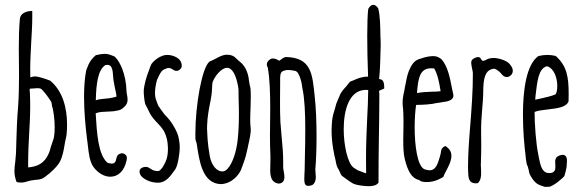

<svg xmlns="http://www.w3.org/2000/svg" viewBox="-20 -731 2342 773"><path d="M109.9 -687C92.3 -687 63 -681.2 60.1 -655.3C56.6 -619.1 55.7 -578.6 55.7 -536.6C55.7 -518.6 56.2 -500 56.2 -481.4C56.2 -462.9 56.6 -444.3 56.6 -425.3C56.6 -383.3 55.7 -339.4 52.7 -298.8C48.3 -249.5 47.4 -209.5 45.9 -164.1L44.4 -113.8C43.9 -104 42.5 -90.8 41.5 -80.6C40 -68.4 38.1 -56.2 38.1 -42.5C38.1 -28.3 40.5 -14.2 46.9 2C65.9 6.3 77.1 3.4 89.4 -0.5L102.5 -3.9C107.4 -4.9 112.8 -5.9 117.7 -6.3C129.9 -7.3 141.1 -8.3 150.4 -12.2L149.9 -11.7C152.8 -12.7 166.5 -22.5 168.5 -24.4H168C175.8 -29.8 176.3 -30.8 177.7 -31.7H178.2C179.2 -32.7 180.7 -33.7 182.6 -36.1C197.3 -48.3 217.3 -70.3 221.2 -80.6V-80.1C231.9 -100.6 236.3 -125.5 239.7 -146L242.2 -160.2C242.7 -164.6 243.7 -166.5 244.1 -168.9C245.1 -174.8 247.6 -182.1 248 -189.5C249.5 -202.1 250 -216.3 250 -229C250 -303.2 229 -367.7 182.1 -406.2C161.6 -414.6 131.8 -423.3 123.5 -423.3C114.3 -423.3 106.9 -421.4 102.1 -419.4C101.6 -430.7 101.6 -441.4 101.6 -452.6C101.6 -488.3 104 -522.9 105.5 -557.6C107.4 -591.8 109.9 -627 109.9 -661.6ZM180.2 -123.5C168 -87.9 146 -61 93.3 -57.1V-71.8C93.3 -116.2 95.2 -152.3 97.2 -188.5C99.1 -224.6 101.6 -260.7 101.6 -303.2C101.6 -321.3 101.1 -341.8 100.1 -362.3C99.1 -367.7 99.1 -368.2 99.6 -369.6C99.6 -370.6 100.1 -373 100.1 -374C106 -374 111.3 -374.5 117.7 -375C121.6 -375.5 126.5 -376 130.4 -376C133.8 -376 139.2 -375.5 143.1 -374.5C152.8 -369.6 170.4 -344.7 180.7 -329.6L184.6 -323.7C187.5 -320.3 187.5 -315.4 188.5 -311C189 -307.1 189.5 -301.8 191.9 -295.4V-295.9C195.3 -281.7 200.2 -250.5 200.2 -217.8C200.2 -203.6 199.2 -189.5 196.8 -175.8L184.6 -139.2L180.2 -124ZM178.2 -31.7H177.7Z M404.8 -469.2C430.7 -474.1 433.6 -452.6 435.5 -423.3C436 -408.7 439.5 -395.5 441.9 -380.9C446.3 -361.8 449.7 -344.7 448.7 -341.8C425.8 -335.4 409.7 -334 396.5 -333C384.3 -332 375.5 -331.1 365.7 -327.1C367.2 -395 374.5 -450.7 404.8 -469.2ZM440.4 -503.9 429.2 -508.3C421.4 -511.2 414.1 -514.2 401.4 -514.2C393.1 -514.2 381.8 -512.7 365.7 -508.8C343.3 -489.3 337.4 -474.1 332 -460.4L327.1 -447.8C320.8 -416.5 318.4 -378.9 318.4 -340.8C318.4 -282.2 324.2 -221.7 329.6 -177.7C331.1 -167 332.5 -157.2 333.5 -147C337.4 -111.8 340.8 -81.5 356 -59.1C374.5 -33.7 401.4 -19 424.8 -19.5C455.6 -20 479.5 -42 488.8 -82C490.7 -90.3 494.6 -103 481.9 -110.4H482.4C473.6 -116.2 462.9 -114.3 454.1 -106.9C450.7 -101.1 449.2 -96.7 448.2 -92.3C446.8 -83.5 443.8 -72.3 430.2 -72.3C425.8 -72.3 419.9 -73.7 412.6 -75.7C375.5 -108.9 370.1 -190.9 365.2 -274.9C381.8 -281.2 395 -280.8 413.6 -281.7C420.9 -282.2 428.7 -282.2 437.5 -283.2L446.3 -284.7H445.8C462.4 -287.1 468.8 -289.1 481 -301.3C491.2 -311 493.7 -320.3 493.7 -330.1C493.7 -338.9 492.2 -341.8 491.7 -347.2C490.7 -352.5 489.3 -359.9 489.3 -363.8C487.8 -429.2 464.4 -481.4 443.4 -501.5Z M711.4 -461.4C712.9 -472.7 709.5 -481.4 704.1 -488.8C693.4 -502 671.9 -509.8 653.8 -509.8C647.5 -509.8 642.1 -509.3 636.7 -507.3C619.6 -502 602.1 -489.3 591.3 -475.6C587.9 -471.2 583.5 -459 581.1 -452.1V-451.2C570.3 -425.8 559.1 -386.7 558.6 -363.8C558.6 -352.5 561 -324.2 564.9 -311.5C567.4 -306.6 569.8 -302.7 572.3 -297.4C575.7 -291 578.6 -283.7 582.5 -276.9H582C591.8 -258.8 604 -246.1 615.7 -233.9C624 -225.1 631.8 -216.3 637.7 -207C649.9 -187.5 656.2 -159.2 656.2 -132.3C656.2 -112.3 653.3 -92.8 645.5 -77.6L642.1 -70.8C637.2 -61 629.4 -47.4 619.1 -42.5C611.3 -41.5 602.1 -43.5 594.7 -46.4C594.7 -46.4 589.4 -49.8 585.9 -51.8C580.1 -55.2 575.7 -58.6 569.3 -59.1C550.3 -59.6 535.2 -49.3 544.4 -28.8C550.8 -13.7 584 6.8 621.1 4.4C649.4 2 667 -23.4 679.2 -40.5L686 -49.8L685.5 -49.3C694.3 -60.5 703.6 -106.4 703.6 -139.2C703.6 -147 703.1 -154.3 702.1 -159.7V-159.2C698.7 -188.5 689.9 -206.1 674.8 -230.5C665 -246.1 656.7 -254.9 650.4 -262.2V-261.7C647 -265.6 643.6 -268.6 641.1 -272C636.7 -276.9 621.1 -299.8 617.7 -304.7V-304.2C615.7 -308.6 607.9 -329.6 606.9 -333.5C605 -339.8 604 -348.1 604 -356.9C604 -374.5 607.9 -394.5 612.3 -409.7C612.3 -409.7 618.7 -423.8 620.1 -426.3C627.4 -441.4 633.8 -450.7 647.5 -454.1C651.9 -456.5 655.3 -457.5 658.7 -457.5C666.5 -457.5 672.9 -453.1 679.2 -449.2H678.7C691.9 -440.9 701.7 -447.8 709 -456.1Z M823.2 -482.9C793 -458.5 766.6 -307.1 766.6 -194.3V-177.2C766.6 -170.9 767.1 -167 769 -162.1C770 -159.2 771.5 -156.2 772 -152.3C782.7 -80.1 794.9 6.8 868.2 10.3C912.1 9.3 941.9 -25.9 951.2 -49.3L954.1 -58.1V-57.1C961.4 -77.6 968.8 -95.7 973.6 -120.1C975.1 -127.9 977.5 -135.3 979 -143.1L978.5 -142.6C984.4 -168.5 991.2 -196.8 989.3 -215.3C987.8 -225.6 987.3 -238.3 987.3 -249.5C987.3 -264.6 988.3 -283.7 988.8 -299.3C989.3 -314.5 989.7 -330.1 989.7 -343.8C989.7 -356 989.3 -367.2 988.3 -376.5C985.8 -385.7 983.9 -396 982.4 -406.2C981.4 -416 980 -425.3 977.1 -434.6V-433.6C969.2 -460.9 956.5 -474.6 939.5 -487.8L933.6 -493.2C928.7 -498.5 922.9 -503.9 915.5 -506.8C908.2 -509.8 901.4 -510.7 894 -510.7C876 -510.7 861.8 -502 848.1 -494.6L848.6 -495.1C840.8 -490.7 832 -486.3 827.1 -484.9ZM835.9 -400.4C841.3 -416 855.5 -436 868.2 -446.3C877.9 -454.1 886.7 -458 894 -458C916.5 -458 931.2 -425.3 938.5 -383.3C940.9 -371.6 940.4 -359.9 940.4 -347.2C940.4 -340.3 940.4 -330.1 940.9 -322.8C941.4 -310.1 941.9 -293 941.9 -272.5C941.9 -228.5 939.9 -172.9 931.6 -134.8C922.9 -90.3 900.9 -42.5 877.9 -41C850.6 -38.6 830.6 -70.3 825.2 -99.6L823.2 -110.8C820.3 -127.4 817.4 -148.9 815.9 -168.5L814.5 -193.4C814 -200.7 813.5 -206.5 813.5 -213.4C813.5 -217.8 814 -223.1 814 -229C814.9 -259.3 820.8 -292 827.1 -322.8C829.1 -331.5 830.1 -340.3 831.5 -348.6V-348.1C833 -357.9 833.5 -370.1 834 -380.4C834.5 -389.6 835 -397.9 835.9 -400.9Z M1239.3 12.7C1249 4.4 1251.5 -6.3 1251.5 -18.6C1251.5 -23.9 1251 -29.3 1250.5 -33.7C1250 -39.1 1249.5 -44.9 1249.5 -48.3C1252.9 -87.9 1254.4 -134.8 1254.4 -182.6C1254.4 -239.7 1252 -298.8 1247.1 -341.8C1237.8 -433.1 1233.9 -499 1131.3 -501.5C1122.1 -500 1115.2 -494.6 1109.4 -490.2H1109.9C1107.4 -488.3 1105 -486.8 1105.5 -486.8C1104 -486.8 1101.1 -487.8 1098.6 -489.3H1099.1C1092.8 -492.7 1085.4 -497.1 1072.8 -495.1C1056.2 -487.3 1049.3 -473.1 1058.1 -459C1066.4 -411.6 1067.9 -353.5 1067.9 -294.4C1067.9 -274.9 1067.4 -255.9 1067.4 -236.3C1067.4 -220.7 1066.9 -204.6 1066.9 -189C1066.9 -158.7 1067.4 -126.5 1068.8 -100.1C1068.8 -94.2 1068.8 -75.2 1068.4 -69.8C1067.9 -62 1067.9 -55.2 1067.9 -47.9C1067.9 -19.5 1072.8 4.4 1102.1 8.3C1120.1 6.3 1125 -4.4 1125 -19C1125 -26.9 1123.5 -35.2 1122.1 -42C1121.1 -47.4 1119.6 -57.6 1120.1 -60.5V-79.6C1120.1 -110.8 1117.7 -143.6 1114.3 -175.3C1112.3 -196.3 1110.4 -218.8 1108.9 -239.7C1107.4 -267.6 1107.4 -296.4 1107.4 -323.7C1107.4 -351.6 1107.4 -377.9 1107.9 -400.9V-405.8C1107.4 -417.5 1107.4 -437 1115.7 -442.9C1124.5 -447.8 1132.3 -449.2 1140.6 -449.2C1146.5 -449.2 1154.8 -448.2 1165 -446.3C1178.7 -445.8 1184.6 -427.7 1188 -418.5V-418.9L1189.5 -414.1C1192.4 -405.8 1193.8 -399.4 1194.8 -393.1C1195.3 -388.7 1195.8 -384.3 1197.3 -376.5C1206.5 -335.4 1209 -273.4 1209 -213.4C1209 -173.3 1208.5 -133.3 1207.5 -97.7L1206.5 -45.4C1206.5 -39.6 1206.1 -32.7 1205.6 -27.3C1205.1 -21 1205.1 -15.1 1205.1 -10.7C1205.1 13.7 1210.4 22.5 1235.8 14.6Z M1462.4 -693.4C1460 -675.3 1458.5 -636.7 1458.5 -586.4C1458.5 -539.6 1459.5 -482.4 1461.9 -422.4C1437.5 -422.9 1418.5 -414.6 1403.3 -407.7L1388.7 -401.9C1384.8 -396.5 1377.9 -388.2 1373.5 -382.8C1362.3 -370.6 1352.1 -358.9 1347.2 -345.7L1347.7 -346.2C1345.7 -340.8 1342.3 -333.5 1339.8 -328.1C1335.9 -318.4 1332 -309.1 1331.5 -305.7L1332 -306.2C1329.6 -296.4 1327.1 -288.6 1325.2 -282.2V-282.7C1319.8 -264.6 1317.4 -255.4 1315.9 -230.5C1315.4 -222.2 1314.9 -213.9 1314.9 -206.5C1314.9 -156.7 1324.7 -109.4 1332 -81.1L1331.5 -81.5C1335.4 -63.5 1335.9 -61.5 1343.3 -48.3L1347.7 -39.6C1350.1 -33.2 1352.5 -27.8 1356.9 -22.9L1360.8 -20C1374 -9.8 1398.9 8.3 1408.2 10.7C1421.4 15.1 1446.3 18.6 1465.8 18.6C1482.4 18.6 1497.6 14.6 1503.9 3.9C1503.9 -60.1 1504.4 -119.1 1505.4 -175.8C1506.3 -232.4 1507.3 -289.6 1507.3 -354C1503.9 -365.7 1507.8 -366.7 1512.2 -368.2C1517.6 -370.1 1522.5 -372.6 1526.9 -374.5C1527.8 -408.7 1517.6 -411.1 1506.3 -413.1C1510.3 -443.8 1511.7 -508.8 1512.7 -549.3C1512.7 -557.6 1512.7 -566.4 1512.2 -574.2C1512.2 -576.2 1511.7 -578.1 1511.7 -581.1C1511.2 -622.6 1510.3 -668.9 1502.9 -696.8C1497.1 -706.1 1490.7 -711.4 1482.9 -711.4C1475.6 -711.4 1469.2 -706.5 1463.4 -696.8ZM1363.8 -210.9C1363.8 -290 1386.7 -369.1 1453.1 -369.1C1455.6 -369.1 1459.5 -369.1 1462.4 -368.7C1461.9 -325.2 1460.4 -295.9 1458.5 -259.3C1456.1 -205.6 1453.6 -153.8 1453.6 -94.7C1453.6 -75.2 1453.6 -55.7 1454.1 -33.7C1449.7 -33.7 1446.3 -35.6 1440.4 -38.1L1428.2 -42.5C1420.4 -44.4 1410.6 -51.3 1402.3 -57.1H1401.9V-57.6C1380.4 -75.2 1363.8 -143.1 1363.8 -210.9Z M1799.8 -375C1791 -420.4 1782.2 -465.3 1756.8 -493.2C1746.6 -500.5 1738.8 -503.4 1735.4 -503.9C1716.3 -507.8 1692.4 -501 1681.2 -497.6H1681.6C1680.7 -497.1 1679.7 -496.6 1679.2 -496.6C1655.3 -490.7 1646 -483.9 1633.3 -460.9C1621.6 -439.5 1617.7 -418.5 1613.8 -397.5L1608.9 -373.5H1609.4C1603.5 -348.1 1602.5 -339.8 1601.6 -332C1601.6 -329.6 1601.6 -327.6 1601.1 -325.7V-308.6C1604 -286.6 1604.5 -263.7 1604.5 -241.7C1604.5 -227.1 1604 -212.9 1604 -198.7C1604 -188 1603.5 -177.2 1603.5 -167C1603.5 -138.7 1604.5 -111.8 1609.4 -91.8C1621.1 -43.5 1636.7 -14.2 1665 -6.8C1668.9 -5.9 1669.9 -3.9 1676.3 -0.5C1684.1 1.5 1692.4 2 1699.2 2C1731.4 2 1757.8 -14.2 1765.1 -19C1767.6 -26.9 1771 -33.7 1774.9 -40.5C1784.7 -59.1 1797.4 -82.5 1797.4 -103.5C1797.4 -118.2 1791 -131.8 1773.4 -143.1C1757.8 -137.7 1755.4 -126 1754.9 -116.7C1753.9 -113.8 1753.4 -109.4 1753.4 -108.9C1752 -106 1751.5 -101.6 1750.5 -98.1V-98.6C1742.2 -70.3 1733.9 -45.4 1710 -45.4C1704.6 -45.4 1696.8 -46.9 1689.5 -49.3C1660.2 -61 1649.4 -145.5 1649.4 -218.8C1649.4 -253.4 1651.9 -286.6 1655.3 -308.6C1687 -309.1 1715.3 -310.5 1741.7 -316.9L1741.2 -316.4L1758.3 -319.3C1782.2 -322.3 1808.1 -326.7 1805.2 -349.6ZM1659.7 -367.2C1664.1 -412.1 1668.9 -456.1 1715.3 -456.1C1718.8 -456.1 1723.1 -456.1 1728 -455.6C1742.2 -431.6 1748.5 -398.4 1753.9 -363.8C1738.3 -361.8 1733.4 -362.3 1718.8 -361.8C1698.7 -360.8 1679.2 -360.4 1658.7 -356.4Z M1881.8 -491.2C1874 -484.4 1877.9 -468.8 1880.9 -453.6C1882.3 -447.3 1883.8 -440.9 1883.8 -436.5C1884.3 -370.6 1878.4 -288.6 1872.6 -217.8C1867.7 -159.7 1864.3 -103.5 1864.3 -62C1864.3 -47.4 1864.7 -34.2 1865.7 -23.4C1867.2 -6.8 1874.5 11.2 1903.8 6.3C1915 -4.4 1917 -18.6 1917 -33.7C1917 -41 1916.5 -48.8 1916.5 -55.7C1916 -61.5 1915.5 -67.9 1916 -71.3C1917 -98.1 1917.5 -127 1917.5 -150.4C1917.5 -167 1917 -181.2 1917 -191.9C1916.5 -232.4 1918.5 -258.8 1920.9 -286.1C1922.9 -311.5 1925.8 -338.4 1925.8 -377.9C1927.7 -436 1944.3 -449.2 1963.4 -453.6C1972.7 -456.5 1981.9 -449.2 1992.2 -440.9L1994.1 -438.5L1997.1 -435.5C2002.4 -428.7 2008.8 -420.9 2020.5 -420.9C2027.3 -420.9 2033.7 -423.8 2040.5 -432.1C2051.3 -449.7 2038.1 -465.8 2031.2 -474.1C2021.5 -485.4 1991.7 -497.6 1966.3 -497.6C1954.6 -497.6 1942.4 -494.6 1934.1 -488.3C1930.7 -487.8 1930.7 -487.3 1928.7 -486.8C1923.3 -485.4 1923.3 -485.4 1922.4 -486.8L1916.5 -492.7C1911.6 -508.8 1889.6 -498.5 1881.8 -491.2Z M2215.3 -506.3C2204.6 -508.8 2193.8 -509.8 2182.1 -509.8C2171.4 -509.8 2160.2 -508.3 2147.5 -505.4C2099.1 -470.7 2085.4 -368.7 2085.4 -269.5C2085.4 -206.1 2090.8 -144.5 2096.2 -103L2097.2 -91.3C2099.6 -74.7 2100.6 -67.4 2105 -60.5L2109.4 -43C2110.4 -37.1 2111.3 -32.7 2111.3 -32.7C2126 -1.5 2140.6 7.8 2145.5 10.7L2145 10.3C2151.4 14.6 2174.3 21.5 2174.3 21.5C2174.3 21.5 2180.7 21 2185.5 21H2190.9C2208 19 2249 -16.1 2252.4 -22.9C2253.9 -26.9 2261.2 -53.2 2261.7 -64.9V-68.8C2263.7 -85 2266.1 -115.7 2233.9 -105.5C2213.4 -98.6 2214.4 -84 2215.8 -66.9C2216.3 -61.5 2215.8 -55.2 2215.3 -49.3L2215.8 -50.3C2213.4 -42 2207 -34.2 2192.9 -34.2C2189 -34.2 2184.6 -34.7 2180.2 -35.6H2180.7C2160.6 -42.5 2155.3 -68.8 2149.9 -94.2L2147.5 -107.4C2138.2 -147.9 2131.8 -236.8 2132.3 -280.3C2144.5 -285.6 2165 -288.1 2186.5 -290.5C2223.1 -294.9 2259.8 -298.8 2269 -322.8C2269 -332.5 2269.5 -343.3 2269.5 -352.1C2269.5 -423.8 2261.2 -464.4 2220.2 -503.4ZM2136.2 -346.7C2143.1 -403.3 2147.5 -455.6 2182.1 -464.4C2211.4 -456.1 2223.6 -416 2223.6 -384.8C2223.6 -368.2 2220.7 -355 2215.8 -350.6C2197.3 -343.3 2178.7 -339.4 2161.6 -335.4L2134.8 -329.6Z"/></svg>

Font: Amatic Mod Bold ONEptTWO
Style: Bold
Weight: 700
Designer: David Occhino Design
Foundry: David Occhino Design
Version: Version 1.2